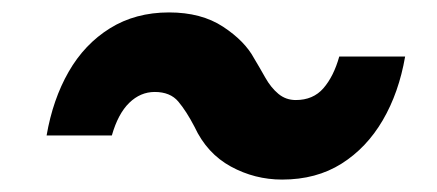

<svg xmlns="http://www.w3.org/2000/svg" viewBox="-20 -471 704 309"><path d="M434 -182Q390 -182 351.5 -203Q313 -224 293 -267Q280 -292 267 -307.5Q254 -323 229 -323Q206 -323 188 -305.5Q170 -288 160 -253H55Q65 -311 90.5 -355.5Q116 -400 157 -425.5Q198 -451 252 -451Q304 -451 339 -428Q374 -405 389 -377Q398 -362 407 -346Q416 -330 428 -320Q440 -310 456 -310Q484 -310 500.5 -329Q517 -348 526 -380H632Q622 -322 596 -277.5Q570 -233 529.5 -207.5Q489 -182 434 -182Z"/></svg>

Font: Figtree Light
Style: Bold Italic
Weight: 700
Italic angle: -9.5°
Version: Version 2.000